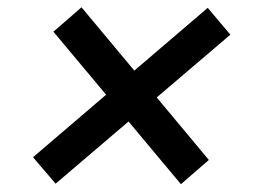

<svg xmlns="http://www.w3.org/2000/svg" viewBox="-20 -541 698 514"><path d="M464.4 -47.9 123 -456.1 198.2 -521.5 539.1 -112.8ZM128.9 -49.3 68.4 -120.1 536.1 -520 596.7 -448.2Z"/></svg>

Font: Inter 20pt Medium
Style: Italic
Weight: 500
Italic angle: -9.3988°
Version: Version 4.001;git-66647c0bb